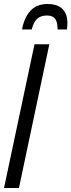

<svg xmlns="http://www.w3.org/2000/svg" viewBox="-20 -934 355 954"><path d="M0 0 151.4 -713.9H225.1L74.2 0ZM89.4 -787.6Q100.6 -847.7 131.6 -880.9Q162.6 -914.1 216.3 -914.1Q251.5 -914.1 273.2 -902.1Q294.9 -890.1 304.9 -869.4Q314.9 -848.6 314.9 -821.3Q314.9 -812 314.2 -804Q313.5 -795.9 312.5 -787.6H266.1Q266.1 -812 260.7 -827.4Q255.4 -842.8 243.7 -849.9Q231.9 -856.9 212.9 -856.9Q183.1 -856.9 165 -841.1Q147 -825.2 137.7 -787.6Z"/></svg>

Font: Open Sans Condensed
Style: Italic
Weight: 400
Width: 3
Italic angle: -12°
Designer: Monotype Design Team
Foundry: Monotype Imaging Inc.
Version: Version 3.000